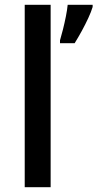

<svg xmlns="http://www.w3.org/2000/svg" viewBox="-20 -780 406 800"><path d="M191 0H83V-760H191ZM366 -751Q360 -731 348 -705Q336 -679 321 -651.5Q306 -624 291 -600H230V-612Q236 -632 242.5 -658Q249 -684 254.5 -711.5Q260 -739 262 -760H366Z"/></svg>

Font: Noto Sans Nag Mundari Medium
Style: Regular
Weight: 500
Version: Version 1.000